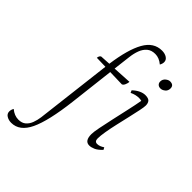

<svg xmlns="http://www.w3.org/2000/svg" viewBox="-384 -842 1207 1207"><g transform="rotate(45 219.5 -238.0)"><path d="M-39 258Q-62 258 -80 247Q-98 236 -98 216Q-98 199 -89 185Q-57 212 -21 212Q10 212 28.5 196Q47 180 56.5 154.5Q66 129 70 100L131 -410L53 -412Q55 -432 67 -437L135 -441Q155 -586 196.5 -660Q238 -734 311 -734Q337 -734 354.5 -722.5Q372 -711 372 -692Q372 -677 363 -662Q331 -689 296 -689Q262 -689 241 -671Q220 -653 209 -623.5Q198 -594 194 -559L180 -443L305 -450Q305 -439 298.5 -423.5Q292 -408 282 -405L176 -408L141 -109Q118 83 76.5 170.5Q35 258 -39 258ZM409 12Q368 12 368 -48Q368 -68 376.5 -110.5Q385 -153 397 -207.5Q409 -262 421.5 -317.5Q434 -373 442 -418Q432 -421 420 -421Q389 -421 359 -406L352 -422Q373 -442 394.5 -452Q416 -462 435 -462Q462 -462 472.5 -450.5Q483 -439 483 -417Q483 -403 476 -369.5Q469 -336 459 -292.5Q449 -249 438.5 -203.5Q428 -158 421.5 -119Q415 -80 415 -57Q415 -30 437 -30Q449 -30 460.5 -34.5Q472 -39 484 -47L492 -32Q467 -6 446.5 3Q426 12 409 12ZM472 -558Q457 -558 448.5 -566.5Q440 -575 440 -588Q440 -608 455 -620.5Q470 -633 484 -633Q517 -633 517 -603Q517 -582 502 -570Q487 -558 472 -558Z"/></g></svg>

Font: Petrona ExtraLight
Style: Italic
Weight: 200
Italic angle: -9°
Designer: Ringo R. Seeber
Foundry: Ringo R. Seeber
Version: Version 2.001; ttfautohint (v1.8.3)